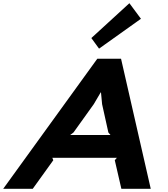

<svg xmlns="http://www.w3.org/2000/svg" viewBox="-74 -1176 1044 1196"><path d="M804 -1059 543 -873 495 -939 732 -1156ZM865 0H682L641 -178L654 -193H252L258 -178L130 0H-54L532 -810H680ZM614 -335 601 -351 562 -527 555 -601 553 -600 510 -527 384 -351 363 -335Z"/></svg>

Font: TypoPRO Sinkin Sans
Style: 700 Bold Italic
Weight: 700
Italic angle: -112°
Designer: Keith Bates
Foundry: K-Type
Version: Sinkin Sans (version 1.0)  by Keith Bates   •   © 2014   www